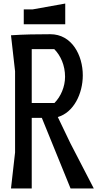

<svg xmlns="http://www.w3.org/2000/svg" viewBox="-20 -1063 581 1083"><path d="M348 -926V-1043L164 -1010H114V-926ZM264 -870C190 -870 115 -869 42 -864L65 -661V-203L42 0H159V-398H216L378 0H509L377 -255L306 -403C395 -428 447 -534 447 -638C447 -752 385 -870 264 -870ZM159 -786H286C322 -750 347 -694 347 -630C347 -574 323 -518 287 -482H159Z"/></svg>

Font: BackOut Medium
Style: Regular
Weight: 500
Designer: Frank Adebiaye
Foundry: Velvetyne Type Foundry
Version: Version 2.000;hotconv 1.0.109;makeotfexe 2.5.65596